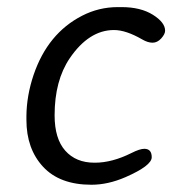

<svg xmlns="http://www.w3.org/2000/svg" viewBox="-20 -507 491 532"><path d="M53.2 -174.8V-185.5Q53.7 -242.2 73.2 -299.8Q112.3 -414.6 207.5 -463.4Q253.9 -487.3 306.2 -487.3H316.9Q369.6 -487.3 403.6 -466.1Q437.5 -444.8 437.5 -421.9Q437.5 -412.6 426.8 -400.6Q416 -388.7 402.8 -388.7Q389.6 -388.7 374.5 -397.5Q329.1 -423.8 295.9 -423.8Q226.6 -423.8 173.3 -345.7Q131.3 -283.7 131.3 -187.5Q131.3 -122.6 160.9 -89.4Q190.4 -56.2 241.7 -56.2Q242.7 -56.2 243.2 -56.2Q290.5 -56.2 344.2 -83Q367.2 -94.7 379.9 -94.7Q400.4 -94.7 400.4 -71.3Q400.4 -47.9 327.6 -16.1Q279.3 4.9 233.4 4.9Q145.5 4.9 99.4 -44.9Q53.2 -94.7 53.2 -174.8Z"/></svg>

Font: Averia Sans Libre Light
Style: Italic
Weight: 300
Italic angle: -8.5°
Version: Version 1.002